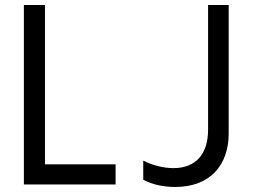

<svg xmlns="http://www.w3.org/2000/svg" viewBox="-20 -734 1040 764"><path d="M75 0H440V-80H159V-714H75ZM677 10C818 10 890 -79 890 -203V-714H808V-218C808 -122 760 -65 670 -65C632 -65 586 -76 550 -95V-19C582 -1 628 10 677 10Z"/></svg>

Font: Noto Sans Mono ExtraCondensed
Style: Regular
Weight: 400
Width: 2
Designer: Monotype Design Team
Foundry: Monotype Imaging Inc.
Version: Version 2.014